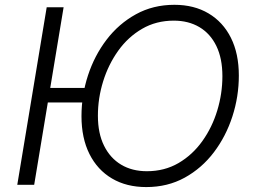

<svg xmlns="http://www.w3.org/2000/svg" viewBox="-20 -757 1041 787"><path d="M348.1 -396.5 338.4 -336.9H139.2L149.4 -396.5ZM240.7 -727.1 120.1 0.5H50.8L171.4 -727.1ZM579.6 9.8Q498.5 9.8 439 -25.4Q379.4 -60.5 346.7 -125.7Q314 -190.9 314 -280.8Q314 -366.2 340.6 -447.8Q367.2 -529.3 417 -594.5Q466.8 -659.7 537.1 -698.5Q607.4 -737.3 694.8 -737.3Q775.4 -737.3 834.7 -702.1Q894 -667 926.5 -602.1Q959 -537.1 959 -447.3Q959 -361.3 932.6 -279.8Q906.2 -198.2 856.7 -132.8Q807.1 -67.4 737.1 -28.8Q667 9.8 579.6 9.8ZM582 -55.2Q654.3 -55.2 711.7 -88.6Q769 -122.1 809.3 -178.5Q849.6 -234.9 870.6 -304.2Q891.6 -373.5 891.6 -444.8Q891.6 -517.6 866.9 -568.4Q842.3 -619.1 797.4 -645.8Q752.4 -672.4 692.4 -672.4Q620.1 -672.4 562.5 -638.9Q504.9 -605.5 464.6 -549.1Q424.3 -492.7 402.8 -423.6Q381.3 -354.5 381.3 -282.7Q381.3 -210.4 406.5 -159.7Q431.6 -108.9 476.6 -82Q521.5 -55.2 582 -55.2Z"/></svg>

Font: Inter Light
Style: Italic
Weight: 300
Italic angle: -9.3988°
Designer: Rasmus Andersson
Foundry: rsms
Version: Version 4.001;git-66647c0bb